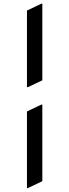

<svg xmlns="http://www.w3.org/2000/svg" viewBox="-20 -874 365 1012"><path d="M122.1 117.2V-286.6L198.2 -322.8H203.1V81.1L127 117.2ZM198.2 -854.5H203.1V-450.7L127 -414.6H122.1V-818.4Z"/></svg>

Font: Nova Cut
Style: Book
Weight: 400
Version: Version 2.000